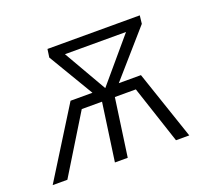

<svg xmlns="http://www.w3.org/2000/svg" viewBox="-95 -649 866 774"><g transform="rotate(-20 338.5 -261.5)"><path d="M594 0H537L455 -248H365L330 0H275L310 -248H223L71 0H8L192 -295H286L171 -488L176 -523H572L568 -488L399 -295H494ZM341 -295 497 -479H235Z"/></g></svg>

Font: Fira Sans Light
Style: Italic
Weight: 300
Italic angle: -8°
Designer: bBox Type GmbH & Carrois Corporate GbR & Edenspiekermann AG
Foundry: bBox Type GmbH & Carrois Corporate GbR & Edenspiekermann AG
Version: Version 4.301